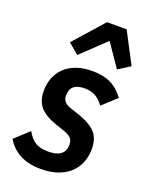

<svg xmlns="http://www.w3.org/2000/svg" viewBox="-149 -865 746 955"><g transform="rotate(20 224.0 -387.5)"><path d="M188 12Q60 12 5 -81L79 -149Q100 -112 125.5 -97Q151 -82 192 -82Q281 -82 281 -150Q281 -172 269.5 -184.5Q258 -197 229 -207L184 -222Q122 -244 95.5 -275.5Q69 -307 69 -359Q69 -395 81 -427Q93 -459 117.5 -483Q142 -507 179 -520.5Q216 -534 266 -534Q322 -534 362 -514.5Q402 -495 432 -453L358 -385Q321 -440 258 -440Q181 -440 181 -375Q181 -354 193 -341.5Q205 -329 231 -321L276 -306Q340 -283 366.5 -252Q393 -221 393 -169Q393 -129 379.5 -95.5Q366 -62 339.5 -38Q313 -14 275 -1Q237 12 188 12ZM352 -787 438 -623 375 -583 292 -704 165 -583 109 -630 248 -787Z"/></g></svg>

Font: IBM Plex Sans Condensed SemiBold
Style: Italic
Weight: 600
Width: 3
Italic angle: -11°
Designer: Mike Abbink, Paul van der Laan, Pieter van Rosmalen
Foundry: Bold Monday
Version: Version 1.3